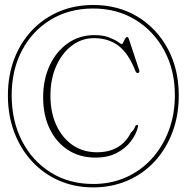

<svg xmlns="http://www.w3.org/2000/svg" viewBox="-20 -746 768 790"><path d="M363.5 25Q286.5 25 222.2 -3.2Q158 -31.5 111 -82.8Q64 -134 38.2 -203Q12.5 -272 12.5 -353.5Q12.5 -434.5 38.2 -502.5Q64 -570.5 111 -620.5Q158 -670.5 222.2 -698Q286.5 -725.5 363.5 -725.5Q466 -725.5 545.2 -677.8Q624.5 -630 670 -546Q715.5 -462 715.5 -353.5Q715.5 -271 689.5 -202Q663.5 -133 616.5 -82Q569.5 -31 505 -3Q440.5 25 363.5 25ZM363.5 11Q436.5 11 498 -16.2Q559.5 -43.5 604.5 -93Q649.5 -142.5 674.5 -209Q699.5 -275.5 699.5 -354Q699.5 -457.5 656 -538Q612.5 -618.5 536.8 -664.8Q461 -711 363.5 -711Q264.5 -711 188.8 -665Q113 -619 70.5 -538.5Q28 -458 28 -354Q28 -248.5 70.5 -166Q113 -83.5 188.8 -36.2Q264.5 11 363.5 11ZM548 -226Q541 -194 518.5 -164.5Q496 -135 459.5 -116.2Q423 -97.5 374.5 -97.5Q306.5 -97.5 258 -130Q209.5 -162.5 183.5 -218.2Q157.5 -274 157.5 -345Q157.5 -419 184.5 -476.8Q211.5 -534.5 259 -568Q306.5 -601.5 368.5 -601.5Q404.5 -601.5 428.2 -592.2Q452 -583 465 -573.8Q478 -564.5 481.5 -564.5Q484 -564.5 487.2 -571.8Q490.5 -579 494.5 -586.2Q498.5 -593.5 503 -593.5Q507 -593.5 509.5 -588L553 -456.5Q554.5 -452 552.5 -448.8Q550.5 -445.5 547 -445.5Q540 -445.5 537 -454.5Q508.5 -527 467.2 -558Q426 -589 367 -589Q316 -589 275.5 -558.2Q235 -527.5 211.2 -474Q187.5 -420.5 187.5 -352Q187.5 -284 211.5 -231.5Q235.5 -179 278.5 -149.2Q321.5 -119.5 379 -119.5Q477.5 -119.5 518.5 -200Q532 -213 534.8 -222.2Q537.5 -231.5 543.5 -232Q548.5 -232 548 -226Z"/></svg>

Font: Fraunces 144pt S050 Thin
Style: Regular
Weight: 100
Version: Version 1.000; ttfautohint (v1.8.3)